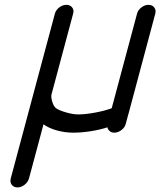

<svg xmlns="http://www.w3.org/2000/svg" viewBox="-20 -559 676 809"><path d="M432.6 -22.5Q400.1 -12 361.7 -6Q323.2 0 288.3 0Q253.4 0 219.1 -9.6Q184.8 -19.3 163.3 -35.2L102.3 192.4Q98.1 208 83.7 219.4Q69.3 230.7 53.5 230.7Q37.8 230.7 29.5 219.5Q21.2 208.3 25.4 192.4L211.2 -501.2Q215.1 -516.6 229.5 -527.6Q243.9 -538.6 259.8 -538.6Q275.4 -538.6 283.9 -527.8Q292.5 -517.1 288.3 -502L197 -161.1Q194.3 -151.1 199.7 -132.1Q205.1 -113 214.4 -104.5Q225.1 -95.2 255.9 -86.1Q286.6 -76.9 309.1 -76.9Q340.1 -76.9 382.1 -84.8Q424.1 -92.8 450.7 -103L557.6 -502Q561.8 -517.1 575.9 -527.8Q590.1 -538.6 605.7 -538.6Q621.3 -538.6 629.9 -527.6Q638.4 -516.6 634.3 -501.5L521.5 -79.8L520.5 -76.9L509.8 -36.9Q505.9 -21.7 491.6 -10.9Q477.3 0 461.4 0Q450 0 442.3 -6.5Q434.6 -12.9 432.6 -22.5Z"/></svg>

Font: Tecnico
Style: GruesoInclinado
Weight: 700
Italic angle: -15°
Version: Version 1.3